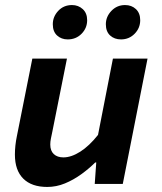

<svg xmlns="http://www.w3.org/2000/svg" viewBox="-20 -728 640 760"><path d="M167 12Q105 12 72 -21Q39 -54 39 -116Q39 -134 41 -152.5Q43 -171 47 -190L108 -496H245L187 -206Q184 -192 181.5 -179.5Q179 -167 179 -156Q179 -131 193 -118Q207 -105 231 -105Q262 -105 297.5 -127.5Q333 -150 368 -194L427 -496H564L466 0H355L361 -85H357Q333 -61 302 -38.5Q271 -16 237 -2Q203 12 167 12ZM248 -572Q223 -572 206 -587.5Q189 -603 189 -632Q189 -662 210.5 -685Q232 -708 265 -708Q290 -708 307.5 -692Q325 -676 325 -648Q325 -617 303 -594.5Q281 -572 248 -572ZM459 -572Q433 -572 416 -587.5Q399 -603 399 -632Q399 -662 421 -685Q443 -708 475 -708Q501 -708 518 -692Q535 -676 535 -648Q535 -617 513 -594.5Q491 -572 459 -572Z"/></svg>

Font: Source Code Pro ExtraLight
Style: Bold Italic
Weight: 700
Italic angle: -11°
Monospace: yes
Version: Version 1.016;hotconv 1.0.116;makeotfexe 2.5.65601